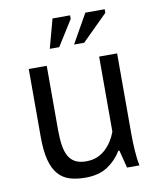

<svg xmlns="http://www.w3.org/2000/svg" viewBox="-81 -765 701 841"><g transform="rotate(-10 269.5 -344.0)"><path d="M149 -500V-215Q149 -176 153.5 -146.5Q158 -117 169 -97.5Q180 -78 199 -68Q218 -58 247 -58Q274 -58 295 -66.5Q316 -75 332.5 -90Q349 -105 361.5 -124.5Q374 -144 382 -166V-500H462V-142Q462 -106 464.5 -67.5Q467 -29 473 0H418L398 -79H393Q370 -40 331 -14Q292 12 232 12Q192 12 161.5 2.5Q131 -7 110.5 -31Q90 -55 79.5 -95.5Q69 -136 69 -198V-500ZM210 -700H288V-684L217 -571H175ZM356 -700H442V-684L328 -571H283Z"/></g></svg>

Font: PTSans
Style: Regular
Weight: 400
Designer: A.Korolkova, O.Umpeleva, V.Yefimov
Foundry: ParaType Ltd
Version: Version 2.003W OFL